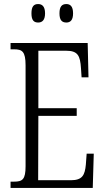

<svg xmlns="http://www.w3.org/2000/svg" viewBox="-20 -926 516 946"><path d="M307 -815C326 -815 340 -826 340 -860C340 -895 326 -906 307 -906C286 -906 273 -895 273 -860C273 -826 286 -815 307 -815ZM168 -815C187 -815 202 -826 202 -860C202 -895 187 -906 168 -906C147 -906 135 -895 135 -860C135 -826 147 -815 168 -815ZM32 0H437L442 -169H407L403 -115C398 -63 386 -38 329 -38H168L169 -355H358V-393H169V-676H306C364 -676 375 -651 379 -590L382 -545H416L412 -714H32V-683H49C89 -683 106 -673 106 -604V-107C106 -42 91 -31 49 -31H32Z"/></svg>

Font: Noto Serif Armenian ExtraCondensed Light
Style: Regular
Weight: 300
Width: 2
Designer: Monotype Design Team
Foundry: Monotype Imaging Inc.
Version: Version 2.008